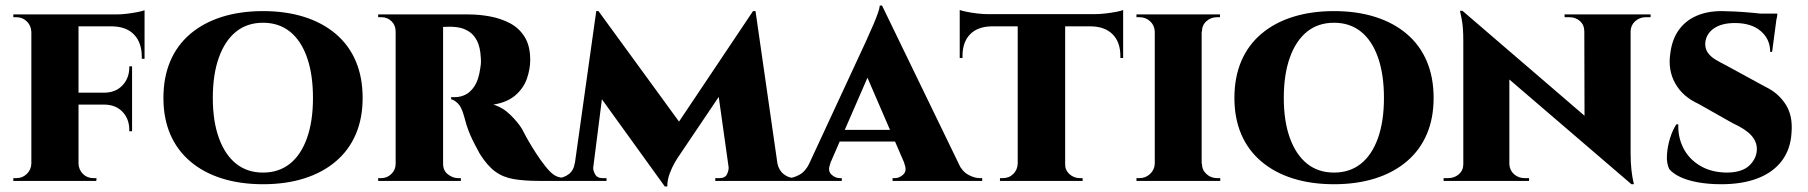

<svg xmlns="http://www.w3.org/2000/svg" viewBox="-20 -652 6517 692"><path d="M263 -600V0H93V-600ZM456 -318V-275H261V-318ZM501 -600V-557H261V-600ZM456 -277V-179H446V-184Q446 -223 422 -248.5Q398 -274 358 -275V-277ZM456 -413V-316H358V-318Q398 -319 422 -345Q446 -371 446 -409V-413ZM501 -560V-440H491V-447Q491 -498 463.5 -527Q436 -556 385 -557V-560ZM501 -615V-591L399 -600Q417 -600 437.5 -602.5Q458 -605 475.5 -608.5Q493 -612 501 -615ZM95 -62 97 0H28V-10Q28 -10 33 -10Q38 -10 39 -10Q61 -10 76.5 -25Q92 -40 93 -62ZM95 -537H93Q92 -560 76.5 -575Q61 -590 39 -590Q38 -590 33 -590Q28 -590 28 -590V-600H97ZM261 -62H263Q264 -40 279 -25Q294 -10 317 -10Q317 -10 322 -10Q327 -10 328 -10L327 0H259Z M928 -612Q1010 -612 1076.5 -591Q1143 -570 1190.5 -529.5Q1238 -489 1262.5 -431Q1287 -373 1287 -299Q1287 -226 1262.5 -168.5Q1238 -111 1190.5 -70.5Q1143 -30 1076.5 -9Q1010 12 928 12Q846 12 779.5 -9Q713 -30 665.5 -70.5Q618 -111 593.5 -168.5Q569 -226 569 -299Q569 -373 593.5 -431Q618 -489 665.5 -529.5Q713 -570 779.5 -591Q846 -612 928 -612ZM928 -30Q985 -30 1025 -62Q1065 -94 1086.5 -154.5Q1108 -215 1108 -299Q1108 -384 1086.5 -445Q1065 -506 1025 -538Q985 -570 928 -570Q871 -570 831 -538Q791 -506 769 -445Q747 -384 747 -299Q747 -215 769 -154.5Q791 -94 831 -62Q871 -30 928 -30Z M1568 -600H1668Q1708 -600 1747.5 -592.5Q1787 -585 1819.5 -567.5Q1852 -550 1871.5 -518Q1891 -486 1891 -436Q1891 -403 1879 -368.5Q1867 -334 1837.5 -308.5Q1808 -283 1758 -275Q1792 -265 1819.5 -238Q1847 -211 1861 -188Q1866 -178 1875.5 -160.5Q1885 -143 1898.5 -121Q1912 -99 1928 -76Q1948 -48 1962.5 -33.5Q1977 -19 1991.5 -14.5Q2006 -10 2024 -10V0H1923Q1870 0 1831.5 -6.5Q1793 -13 1764.5 -34Q1736 -55 1709 -98Q1700 -115 1691 -132Q1682 -149 1674.5 -166.5Q1667 -184 1661.5 -201.5Q1656 -219 1652 -235Q1643 -268 1629 -280.5Q1615 -293 1606 -294V-302Q1607 -302 1611 -302Q1615 -302 1621 -302Q1640 -302 1658 -311Q1676 -320 1690.5 -342Q1705 -364 1711 -406Q1712 -411 1713 -420.5Q1714 -430 1713 -443Q1711 -483 1699 -505.5Q1687 -528 1670 -538.5Q1653 -549 1638 -552Q1623 -555 1616 -555Q1605 -556 1596 -555.5Q1587 -555 1576 -555Q1575 -556 1573.5 -567Q1572 -578 1570 -589Q1568 -600 1568 -600ZM1577 -600V0H1406V-600ZM1409 -62 1411 0H1343V-10Q1344 -10 1347.5 -10Q1351 -10 1354 -10Q1375 -10 1390.5 -25Q1406 -40 1406 -62ZM1409 -538H1406Q1406 -561 1391 -575.5Q1376 -590 1355 -590Q1352 -590 1348 -590Q1344 -590 1343 -590V-600H1411ZM1575 -62H1577Q1577 -37 1594.5 -23.5Q1612 -10 1631 -10Q1631 -10 1634.5 -10Q1638 -10 1641 -10V0H1573Z M2694 -612 2702 -498 2421 -81Q2421 -81 2411.5 -65Q2402 -49 2393.5 -26Q2385 -3 2385 20H2376L2329 -67ZM2070 -63V0H1973V-10Q1974 -10 1980.5 -10Q1987 -10 1987 -10Q2011 -10 2029.5 -24Q2048 -38 2051 -63ZM2118 -49Q2117 -39 2124.5 -24.5Q2132 -10 2152 -10H2166V0H2105L2113 -49ZM2129 -612H2137L2176 -504L2112 0H2043ZM2137 -612 2441 -195 2376 20 2112 -346ZM2703 -612 2791 0H2613L2568 -320L2694 -612ZM2763 -63H2782Q2787 -38 2805 -24Q2823 -10 2845 -10Q2845 -10 2852.5 -10Q2860 -10 2860 -10V0H2763ZM2606 -49H2612L2620 0H2558V-10H2573Q2594 -10 2600.5 -24.5Q2607 -39 2606 -49Z M3159 -632 3463 -5H3265L3087 -417ZM2973 -63Q2962 -37 2976 -23.5Q2990 -10 3007 -10H3014V0H2811V-10Q2811 -10 2815 -10Q2819 -10 2819 -10Q2839 -10 2861 -22Q2883 -34 2897 -63ZM3159 -632 3160 -495 2946 -3H2869L3102 -505Q3105 -513 3112.5 -529Q3120 -545 3128.5 -565Q3137 -585 3143.5 -603Q3150 -621 3151 -632ZM3237 -184V-142H2984V-184ZM3239 -63H3434Q3448 -34 3470 -22Q3492 -10 3512 -10Q3512 -10 3516 -10Q3520 -10 3520 -10V0H3197V-10H3205Q3222 -10 3236 -23.5Q3250 -37 3239 -63Z M3819 -597V0H3648V-597ZM4028 -601V-557H3439V-601ZM4028 -561V-443H4018V-450Q4018 -500 3990.5 -528Q3963 -556 3913 -557V-561ZM4028 -616V-591L3925 -601Q3943 -601 3964.5 -603.5Q3986 -606 4004 -609.5Q4022 -613 4028 -616ZM3650 -62V0H3584V-10Q3584 -10 3589 -10Q3594 -10 3594 -10Q3617 -10 3632 -25Q3647 -40 3648 -62ZM3815 -62H3819Q3818 -40 3834 -25Q3850 -10 3872 -10Q3872 -10 3877 -10Q3882 -10 3882 -10V0H3815ZM3553 -561V-557Q3503 -556 3476 -528Q3449 -500 3449 -450V-443H3439V-561ZM3439 -616Q3447 -613 3464 -609.5Q3481 -606 3502 -603.5Q3523 -601 3542 -601L3439 -591Z M4311 -600V0H4142V-600ZM4145 -62V0H4076V-10Q4076 -10 4081 -10Q4086 -10 4087 -10Q4109 -10 4125 -25Q4141 -40 4142 -62ZM4309 -62H4312Q4312 -40 4328 -25Q4344 -10 4367 -10Q4367 -10 4372 -10Q4377 -10 4378 -10V0H4309ZM4309 -538V-600H4377V-590Q4377 -590 4372 -590Q4367 -590 4367 -590Q4344 -590 4328 -575.5Q4312 -561 4312 -538ZM4145 -538H4142Q4141 -561 4125 -575.5Q4109 -590 4087 -590Q4086 -590 4081 -590Q4076 -590 4076 -590V-600H4145Z M4788 -612Q4870 -612 4936.5 -591Q5003 -570 5050.5 -529.5Q5098 -489 5122.5 -431Q5147 -373 5147 -299Q5147 -226 5122.5 -168.5Q5098 -111 5050.5 -70.5Q5003 -30 4936.5 -9Q4870 12 4788 12Q4706 12 4639.5 -9Q4573 -30 4525.5 -70.5Q4478 -111 4453.5 -168.5Q4429 -226 4429 -299Q4429 -373 4453.5 -431Q4478 -489 4525.5 -529.5Q4573 -570 4639.5 -591Q4706 -612 4788 -612ZM4788 -30Q4845 -30 4885 -62Q4925 -94 4946.5 -154.5Q4968 -215 4968 -299Q4968 -384 4946.5 -445Q4925 -506 4885 -538Q4845 -570 4788 -570Q4731 -570 4691 -538Q4651 -506 4629 -445Q4607 -384 4607 -299Q4607 -215 4629 -154.5Q4651 -94 4691 -62Q4731 -30 4788 -30Z M5251 -613 5849 -99 5860 12 5262 -501ZM5257 -60V0H5183V-10Q5183 -10 5191 -10Q5199 -10 5199 -10Q5222 -10 5238 -24Q5254 -38 5254 -60ZM5420 -60Q5421 -38 5437 -24Q5453 -10 5475 -10Q5475 -10 5483 -10Q5491 -10 5491 -10V0H5418V-60ZM5251 -613 5420 -433V0H5254V-504Q5254 -555 5248 -584Q5242 -613 5242 -613ZM5857 -600V-100Q5857 -65 5860 -39.5Q5863 -14 5866 -1Q5869 12 5869 12H5860L5691 -181L5690 -600ZM5855 -540V-600H5929V-590Q5929 -590 5920.5 -590Q5912 -590 5912 -590Q5890 -590 5874 -576Q5858 -562 5857 -540ZM5690 -540Q5690 -562 5674.5 -576Q5659 -590 5636 -590Q5636 -590 5627.5 -590Q5619 -590 5619 -590V-600H5693V-540Z M6185 -612Q6202 -612 6232.5 -610.5Q6263 -609 6295.5 -606Q6328 -603 6353 -599.5Q6378 -596 6384 -593L6367 -465H6360Q6360 -511 6326 -540Q6292 -569 6233 -569Q6185 -569 6157 -549.5Q6129 -530 6126 -497Q6125 -477 6135 -462.5Q6145 -448 6162.5 -437.5Q6180 -427 6200 -417L6343 -339Q6388 -318 6415 -277Q6442 -236 6437 -175Q6434 -115 6402.5 -73Q6371 -31 6315.5 -9.5Q6260 12 6184 12Q6137 12 6099 5Q6061 -2 6035 -14.5Q6009 -27 5996 -43Q5986 -64 5988 -94.5Q5990 -125 5999.5 -155Q6009 -185 6022 -204H6029Q6027 -159 6046.5 -119.5Q6066 -80 6106 -55.5Q6146 -31 6202 -30Q6259 -30 6285.5 -56Q6312 -82 6312 -115Q6312 -142 6291.5 -164.5Q6271 -187 6225 -208L6101 -278Q6044 -304 6017.5 -352Q5991 -400 6000 -459Q6006 -509 6030 -543Q6054 -577 6093.5 -594.5Q6133 -612 6185 -612ZM6386 -603 6384 -586H6265V-603Z"/></svg>

Font: Cinzel ExtraBold
Style: Regular
Weight: 800
Designer: Natanael Gama
Version: Version 2.000